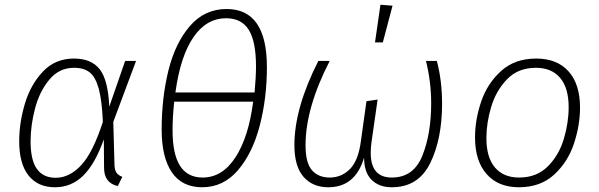

<svg xmlns="http://www.w3.org/2000/svg" viewBox="-20 -779 2528 810"><path d="M441 -329 508 -522H554L458 -265L463 -82Q464 -60 472 -49.5Q480 -39 496 -33L477 6Q419 -7 419 -71L418 -191Q381 -87 331 -38Q281 11 212 11Q140 11 100.5 -38.5Q61 -88 61 -183Q61 -261 85 -341.5Q109 -422 161 -477Q213 -532 292 -532Q365 -532 400.5 -487Q436 -442 441 -329ZM109 -183Q109 -104 135.5 -66.5Q162 -29 215 -29Q273 -29 322.5 -82Q372 -135 414 -265Q410 -356 396.5 -405Q383 -454 358.5 -473.5Q334 -493 292 -493Q230 -493 188.5 -443.5Q147 -394 128 -322Q109 -250 109 -183Z M1106 -496Q1106 -364 1075.5 -248Q1045 -132 983.5 -60.5Q922 11 833 11Q748 11 705 -52Q662 -115 662 -233Q662 -366 690.5 -481.5Q719 -597 781 -669Q843 -741 936 -741Q1106 -741 1106 -496ZM720 -389H1054Q1060 -454 1060 -499Q1060 -604 1029.5 -653Q999 -702 934 -702Q851 -702 796 -622Q741 -542 720 -389ZM715 -350Q708 -287 708 -229Q708 -129 739.5 -79.5Q771 -30 835 -30Q918 -30 973.5 -115.5Q1029 -201 1048 -350Z M1222 -167Q1222 -323 1323 -522H1371Q1269 -324 1269 -166Q1269 -92 1296 -61Q1323 -30 1371 -30Q1420 -30 1455.5 -65Q1491 -100 1502 -180L1526 -352L1573 -359L1547 -177Q1544 -155 1544 -134Q1544 -30 1633 -30Q1725 -30 1762 -122.5Q1799 -215 1799 -343Q1799 -434 1777 -522H1823Q1845 -439 1845 -341Q1845 -193 1795 -91Q1745 11 1633 11Q1579 11 1547.5 -20.5Q1516 -52 1516 -114Q1479 11 1365 11Q1299 11 1260.5 -33Q1222 -77 1222 -167ZM1585 -759 1636 -755 1595 -600H1562Z M1984 -199Q1984 -274 2010 -350.5Q2036 -427 2094 -479.5Q2152 -532 2242 -532Q2330 -532 2378.5 -478Q2427 -424 2427 -325Q2427 -251 2401.5 -173.5Q2376 -96 2318 -42.5Q2260 11 2169 11Q2082 11 2033 -44.5Q1984 -100 1984 -199ZM2379 -327Q2379 -408 2343 -450.5Q2307 -493 2241 -493Q2166 -493 2119.5 -445Q2073 -397 2052.5 -329Q2032 -261 2032 -196Q2032 -115 2068 -72.5Q2104 -30 2170 -30Q2244 -30 2291 -77Q2338 -124 2358.5 -192.5Q2379 -261 2379 -327Z"/></svg>

Font: Fira Sans ExtraLight
Style: Italic
Weight: 275
Italic angle: -8°
Designer: Carrois Corporate & Edenspiekermann AG
Foundry: Carrois Corporate GbR & Edenspiekermann AG
Version: Version 4.203